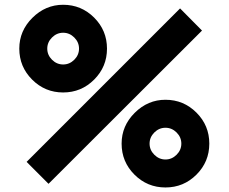

<svg xmlns="http://www.w3.org/2000/svg" viewBox="-20 -786 978 821"><path d="M62.5 -578.1Q62.5 -654.3 118.7 -710Q174.8 -765.6 250 -765.6Q327.6 -765.6 382.6 -710.7Q437.5 -655.8 437.5 -578.1Q437.5 -500.5 382.6 -445.6Q327.6 -390.6 250 -390.6Q172.4 -390.6 117.4 -445.6Q62.5 -500.5 62.5 -578.1ZM187.5 0 93.8 -93.8 750 -750 843.8 -655.3ZM202.4 -530.5Q222.7 -510.3 250 -510.3Q277.3 -510.3 297.6 -530.5Q317.9 -550.8 317.9 -578.1Q317.9 -605.5 297.6 -625.7Q277.3 -646 250 -646Q222.7 -646 202.4 -625.7Q182.1 -605.5 182.1 -578.1Q182.1 -550.8 202.4 -530.5ZM500 -171.9Q500 -248 556.2 -303.7Q612.3 -359.4 687.5 -359.4Q765.1 -359.4 820.1 -304.4Q875 -249.5 875 -171.9Q875 -94.2 820.1 -39.3Q765.1 15.6 687.5 15.6Q609.9 15.6 554.9 -39.3Q500 -94.2 500 -171.9ZM639.9 -124.3Q660.2 -104 687.5 -104Q714.8 -104 735.1 -124.3Q755.4 -144.5 755.4 -171.9Q755.4 -199.2 735.1 -219.5Q714.8 -239.7 687.5 -239.7Q660.2 -239.7 639.9 -219.5Q619.6 -199.2 619.6 -171.9Q619.6 -144.5 639.9 -124.3Z"/></svg>

Font: Manrope3 ExtraBold
Style: Bold
Weight: 800
Width: 4
Designer: Mikhail Sharanda
Foundry: Mikhail Sharanda
Version: Version 3.000;PS 003.000;hotconv 1.0.88;makeotf.lib2.5.64775